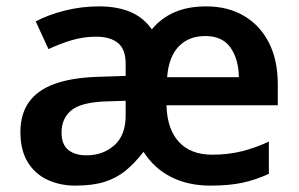

<svg xmlns="http://www.w3.org/2000/svg" viewBox="-20 -572 937 602"><path d="M627 -552Q694 -552 744.5 -522.5Q795 -493 823 -438.5Q851 -384 851 -307V-242H502Q504 -167 541 -127Q578 -87 645 -87Q695 -87 737.5 -97.5Q780 -108 823 -128V-27Q782 -8 740 1Q698 10 639 10Q571 10 517.5 -16.5Q464 -43 430 -96Q403 -61 374.5 -37.5Q346 -14 308.5 -2Q271 10 216 10Q169 10 129.5 -8Q90 -26 67 -63.5Q44 -101 44 -158Q44 -214 70.5 -251.5Q97 -289 150 -308.5Q203 -328 283 -331L374 -334V-372Q374 -418 349.5 -437.5Q325 -457 282 -457Q242 -457 205 -446Q168 -435 132 -418L92 -505Q132 -526 184 -539Q236 -552 290 -552Q348 -552 389 -534.5Q430 -517 456 -480Q486 -516 528 -534Q570 -552 627 -552ZM311 -254Q233 -251 203 -225.5Q173 -200 173 -157Q173 -119 194 -102Q215 -85 251 -85Q303 -85 338.5 -116.5Q374 -148 374 -210V-256ZM624 -459Q572 -459 540.5 -426.5Q509 -394 504 -330H729Q728 -387 702.5 -423Q677 -459 624 -459Z"/></svg>

Font: Noto Sans Cham SemiBold
Style: Regular
Weight: 600
Version: Version 2.002